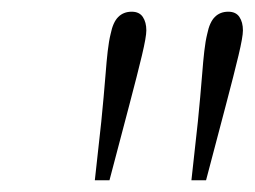

<svg xmlns="http://www.w3.org/2000/svg" viewBox="-20 -763 435 328"><path d="M205 -743Q218 -743 224 -734Q230 -725 230 -711Q230 -700 222.5 -668.5Q215 -637 201 -584Q187 -531 167 -455H142L153 -555Q155 -576 157 -597Q159 -618 160.5 -638Q162 -658 164 -675.5Q166 -693 169 -705Q173 -725 182 -734Q191 -743 205 -743ZM370 -743Q383 -743 389 -734Q395 -725 395 -711Q395 -700 387.5 -668.5Q380 -637 366 -584Q352 -531 332 -455H307L318 -555Q320 -576 322 -597Q324 -618 325.5 -638Q327 -658 329 -675.5Q331 -693 334 -705Q338 -725 347 -734Q356 -743 370 -743Z"/></svg>

Font: Source Serif 4 18pt Light
Style: Italic
Weight: 300
Italic angle: -12°
Designer: Frank Grießhammer
Foundry: Adobe Systems Incorporated
Version: Version 4.004;hotconv 1.0.116;makeotfexe 2.5.65601